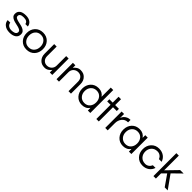

<svg xmlns="http://www.w3.org/2000/svg" viewBox="464 -2418 4144 4144"><g transform="rotate(45 2536.0 -346.0)"><path d="M359 -366Q349 -444 233.5 -444Q118 -444 118 -372Q118 -342 142.5 -326.5Q167 -311 204 -301Q241 -291 284.5 -282.5Q328 -274 365 -258.5Q402 -243 426.5 -216Q451 -189 451 -142Q451 -69 396 -30.5Q341 8 247 8Q147 8 88 -42Q34 -86 30 -157H108Q115 -88 186 -64Q212 -56 237.5 -56Q263 -56 285 -59Q307 -62 328 -70Q376 -89 376 -135Q376 -166 351.5 -182.5Q327 -199 290 -209.5Q253 -220 209.5 -228.5Q166 -237 129 -252Q92 -267 67.5 -293Q43 -319 43 -365Q43 -433 92.5 -470.5Q142 -508 239 -508Q331 -508 384 -464Q428 -427 435 -366Z M764 -508Q876 -508 946 -433Q1012 -361 1012 -250Q1012 -139 946 -67Q876 8 764 8Q652 8 582 -67Q516 -139 516 -250Q516 -361 582 -433Q652 -508 764 -508ZM764 -60Q845 -60 892 -116Q937 -169 937 -250Q937 -331 892 -384Q845 -440 764 -440Q683 -440 636 -384Q591 -331 591 -250Q591 -169 636 -116Q683 -60 764 -60Z M1472 0V-78Q1445 -42 1406 -17Q1367 8 1317 8Q1267 8 1231 -6Q1195 -20 1168 -48Q1106 -109 1106 -209V-500H1181V-211Q1181 -142 1220 -101Q1259 -60 1321 -60Q1384 -60 1428 -102Q1472 -145 1472 -212V-500H1547V0Z M1752 -500V-422Q1779 -458 1818 -483Q1857 -508 1907 -508Q1957 -508 1993 -494Q2029 -480 2056 -452Q2118 -391 2118 -291V0H2043V-289Q2043 -358 2004 -399Q1965 -440 1903 -440Q1840 -440 1796 -398Q1752 -355 1752 -288V0H1677V-500Z M2633 -80Q2573 8 2454 8Q2346 8 2278 -67Q2212 -141 2212 -250Q2212 -359 2278 -433Q2346 -508 2459 -508Q2572 -508 2633 -419V-700H2708V0H2633ZM2464 -60Q2545 -60 2592 -116Q2637 -169 2637 -250Q2637 -331 2592 -384Q2545 -440 2464 -440Q2384 -440 2334 -384Q2287 -331 2287 -250Q2287 -169 2334 -116Q2384 -60 2464 -60Z M2892 0V-434H2790V-500H2892V-679H2967V-500H3082V-434H2967V0Z M3428 -508V-433H3419Q3338 -433 3287 -368Q3239 -306 3239 -220V0H3164V-500H3239V-377Q3263 -455 3343 -492Q3376 -508 3423 -508Z M3886 -80Q3826 8 3707 8Q3599 8 3531 -67Q3465 -141 3465 -250Q3465 -359 3531 -433Q3599 -508 3712 -508Q3825 -508 3886 -419V-500H3961V0H3886ZM3717 -60Q3798 -60 3845 -116Q3890 -169 3890 -250Q3890 -331 3845 -384Q3798 -440 3717 -440Q3637 -440 3587 -384Q3540 -331 3540 -250Q3540 -169 3587 -116Q3637 -60 3717 -60Z M4322 -60Q4370 -60 4407 -87Q4444 -114 4461 -157H4542Q4519 -83 4458 -38Q4394 8 4306 8Q4196 8 4127 -67Q4060 -140 4060 -250Q4060 -360 4127 -433Q4196 -508 4306 -508Q4394 -508 4458 -462Q4519 -417 4542 -343H4461Q4444 -386 4407 -413Q4370 -440 4322 -440Q4274 -440 4240.5 -425Q4207 -410 4184 -384Q4135 -330 4135 -250Q4135 -170 4184 -116Q4234 -60 4322 -60Z M4855 -303 5071 0H4979L4804 -251L4710 -158V0H4635V-700H4710V-252L4951 -500H5056Z"/></g></svg>

Font: Questrial
Style: Regular
Weight: 400
Designer: Joe Prince
Foundry: Joe Prince
Version: Version 1.002